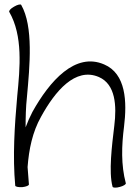

<svg xmlns="http://www.w3.org/2000/svg" viewBox="-20 -838 630 870"><path d="M105 -81C111 -161 127 -240 166 -309C229 -424 321 -535 428 -489C504 -456 509 -358 498 -269C487 -177 472 -59 490 8C491 13 506 14 523 9C539 5 552 -3 550 -8C528 -91 531 -178 542 -264C556 -377 551 -504 452 -546C321 -603 205 -471 127 -331C115 -308 105 -285 96 -261C96 -306 97 -352 102 -398C115 -541 132 -718 76 -816C73 -820 59 -817 44 -808C29 -800 19 -789 22 -784C84 -676 71 -533 58 -402C46 -267 37 -130 49 3C49 8 64 11 81 10C98 8 112 3 111 -3C109 -29 107 -55 105 -81Z"/></svg>

Font: Nupuram ExtraLight
Style: Regular
Weight: 200
Designer: Santhosh Thottingal (santhosh.thottingal@gmail.com)
Foundry: SMC
Version: Version 1.000